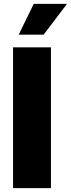

<svg xmlns="http://www.w3.org/2000/svg" viewBox="-20 -972 366 992"><path d="M243.2 -727.5V0H47.4V-727.5ZM76.7 -793 154.3 -952.1H326.2L205.6 -793Z"/></svg>

Font: Inter 20pt Black
Style: Regular
Weight: 900
Version: Version 4.001;git-66647c0bb